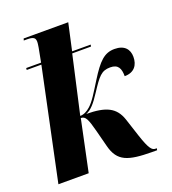

<svg xmlns="http://www.w3.org/2000/svg" viewBox="-138 -857 871 971"><g transform="rotate(-20 297.5 -372.0)"><path d="M514 9H541L543 -1H536C518 -1 504 -14 478 -93L446 -191C422 -262 372 -285 267 -286C294 -296 317 -322 348 -370C396 -443 413 -466 461 -466C504 -466 515 -440 515 -399C567 -399 590 -432 590 -476C590 -517 566 -546 513 -546C458 -546 426 -514 373 -429C338 -373 316 -335 290 -312C273 -297 255 -287 235 -287L305 -598H406L408 -608H308L340 -753H100L97 -743H115C152 -743 159 -733 159 -713C159 -703 156 -682 141 -608H61L60 -598H139L13 0H176L234 -276C259 -276 268 -256 286 -187L309 -98C332 -8 386 8 514 9Z"/></g></svg>

Font: Noto Serif Display SemiCondensed ExtraBold
Style: Italic
Weight: 800
Width: 4
Italic angle: -12°
Designer: Monotype Design Team
Foundry: Monotype Imaging Inc.
Version: Version 2.009